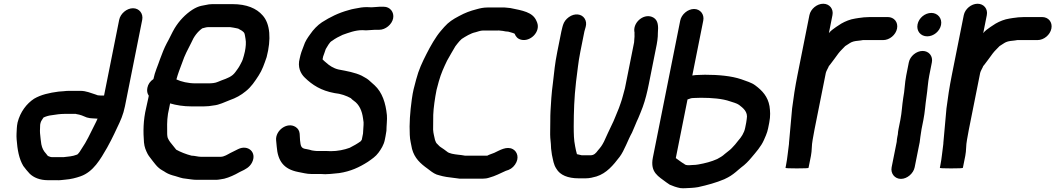

<svg xmlns="http://www.w3.org/2000/svg" viewBox="-20 -773 5634 1025"><path d="M318.8 66H260.8C249.2 66 245.4 63.4 237 60H236L225.6 47C212.8 33.2 204.9 18.6 200.6 -3L197 -30C196.1 -38.7 194.9 -49.7 193.6 -63C192.4 -80.6 194.7 -91.4 194.4 -107L196.2 -116C198.5 -127.6 207.3 -136.4 211.9 -145C212.6 -145 213 -145.3 213.1 -146C227.3 -152.4 240.8 -156.3 256.5 -158C278.4 -161.5 301.4 -165 323.9 -165H384.9C385.6 -165 386.5 -164.7 387.7 -164C409.1 -160.9 425 -153.9 443.1 -146C454.5 -142.7 465.5 -141 476.1 -141C482 -140.3 487.6 -140 492.9 -140H500.9L493.8 -124L483.8 -104C461.9 -61 442.5 -17.2 415.8 21C413.6 25.1 397.1 53 389.4 53C367.7 61.6 344.6 63.2 318.8 66ZM690 -729C656.6 -729 622.8 -700.3 616.2 -667L535.5 -263H517.5C513.5 -263 509.2 -263.3 504.7 -264H502.7L488.7 -269C465.6 -276 440.1 -288 409.5 -288H349.5C339.5 -288 329.4 -287.3 319.1 -286L292.7 -284C242.9 -277.5 198.9 -267.6 162.1 -246C122.3 -220 88 -175.6 73.8 -119C71.6 -108.3 70.3 -98.3 69.8 -89C69.1 -67.7 66.9 -52.6 68.8 -29C72.8 26.1 81.4 74.6 104.4 113C114.3 127 127.1 141.8 138.3 154C159.3 174.7 192.3 189 236.3 189H280.3C298.8 190.2 311 187.6 328.9 186C357 184 385.7 176.8 410.5 168C478.3 144 515.9 77.8 552 15L572.8 -24C584 -47.1 595.5 -68.6 605.2 -91C623.1 -127.9 638 -160.1 647.1 -206L739.2 -667C745.8 -700.3 723.5 -729 690 -729Z M1002.4 58C972.2 50.1 943.8 38.8 920.8 26L888 -15C882.1 -22.3 879.9 -28.2 875.4 -37C871.9 -48.7 872.2 -63.7 872.4 -82C871.7 -119.3 872.3 -152.7 883.3 -197L888.1 -221C920.3 -211.3 960.4 -205 1001.9 -205H1067.9C1086.4 -205 1103.6 -206.9 1119.9 -210C1151.1 -212.8 1179.5 -228.4 1205.5 -238C1239.1 -249.7 1266.3 -264.5 1292.1 -286C1321.1 -308.8 1340.4 -338.3 1360.9 -370C1379.8 -398.9 1390.5 -430.4 1403.4 -468C1428.4 -563.4 1422.8 -646.2 1381.9 -691C1349.7 -728.3 1296.7 -751 1220.9 -751H1113.9C1101.9 -751 1089.3 -749.3 1075.9 -746L1055.1 -742C1039.8 -738.7 1023.7 -731.7 1006.9 -721C969.8 -696.8 936.8 -662.5 912.2 -622C898.5 -599.2 884.1 -566.1 870.2 -542C856.7 -516.7 845.5 -487.7 834.2 -457C822.6 -421.6 806.8 -389.8 799.1 -351C781.3 -339 770.5 -323.3 766.7 -304C763.5 -288 766 -274 774.3 -262L771.7 -249C767.4 -231 763.8 -214.3 760.7 -199C743.8 -128.9 744.3 -67.8 748.6 -13C751.1 13.8 758.9 30.4 768.2 49C775.4 62.6 787.6 75.1 796.4 88L810 105C815.9 112.3 821.7 118.3 827.4 123C837.3 132.7 853.3 139.3 865.5 148C879.4 156.4 897 162.5 915.7 167C935 172.1 949.4 179.5 972.9 181C992.5 183.2 1009.3 187 1030.7 187H1133.7C1147.3 187 1164.1 182.8 1176.9 181C1202.8 174.8 1235 159.7 1256.7 147C1259.7 145 1262.3 143.7 1264.5 143C1289.6 131.5 1312.7 120 1325.7 94C1352.9 39.5 1303.3 -2.5 1251.4 23C1238.1 30.8 1223.3 36 1209.2 44C1196.2 51 1176.4 64 1158.2 64H1052.2C1036.1 64 1019.4 58 1002.4 58ZM1089.4 -628H1209.4C1216.4 -626.7 1221.9 -625.8 1225.9 -625.5C1234.9 -624.7 1243.7 -621.2 1252.8 -620L1253.6 -619L1269.8 -610C1273.9 -607.3 1277.9 -604 1281.8 -600C1282.7 -598 1283.7 -596.3 1284.8 -595C1287.9 -587.2 1289.2 -572 1290.8 -565C1294.4 -547.1 1292.3 -522.2 1287.4 -498C1284.6 -483.9 1279.7 -468.1 1276 -456L1272 -446C1264 -431 1258.5 -418.3 1249 -405.5C1240.3 -393.8 1233.7 -382.4 1222.5 -373C1199.8 -354.1 1169.9 -348.2 1143.1 -336C1129.3 -329.7 1111 -328 1092.5 -328H1023.5C984.1 -328 947 -337.1 921.7 -349C926.2 -365 930.7 -379.3 935.3 -392L952.4 -438C966.8 -480.7 981.9 -506.9 1000.6 -544C1014.9 -577.8 1034.5 -603.6 1060.2 -622H1061.2C1069.9 -623.7 1080.1 -628 1089.4 -628Z M2029.1 -737H2006.1C1994.1 -737 1977.6 -734 1963.5 -734C1954.3 -734.7 1946.1 -735 1938.7 -735C1928.1 -735 1917.9 -734.3 1908.3 -733C1884.2 -727.9 1864.4 -726.6 1841.5 -719C1786.7 -704.2 1742.4 -681.8 1698.6 -654C1674.8 -638.2 1652.2 -614.4 1635.8 -590C1622.2 -571.6 1608.5 -551.3 1601.4 -528C1592.6 -507.2 1584.8 -485 1580 -461C1567.4 -415.5 1584.7 -380 1606.7 -359C1647.1 -319.5 1693.7 -289.2 1766.1 -276C1799.2 -272.9 1830 -261.6 1852.7 -249C1857.1 -243.5 1863.6 -239.1 1868.9 -235C1898.3 -214.9 1912.8 -180.7 1918.1 -141L1921 -120C1921.8 -102.5 1918 -78 1918 -60L1911.4 -27L1905.8 -19C1888.5 -6.3 1866.9 5.9 1846.8 16C1818 26.7 1782.6 34 1746.2 34C1738.3 33.3 1729.4 33 1719.4 33H1669.4C1665.4 33 1661.8 32.7 1658.6 32L1645 30C1636.9 27.3 1627.3 25 1616.4 23C1585.7 19.5 1585.4 6.2 1581.8 -24L1579.8 -59C1578.3 -75 1570.9 -87.2 1557.6 -95.5C1512.8 -123.5 1449.8 -76.5 1454 -25L1457.2 9C1462.9 86.7 1494.8 129.9 1571.1 145C1596.6 149.1 1615 156 1644.9 156H1694.9C1702.9 156 1710.1 156.3 1716.7 157C1735.5 157 1754.6 154.5 1770.5 153L1790.9 151C1851.3 142 1898.4 120.1 1943.8 91C1965.9 75.5 1985.4 62.9 2000.6 42C2014 24 2028.9 0.5 2034 -25L2038.2 -46C2040.2 -56 2041.8 -65.7 2043 -75C2043 -100.6 2047.6 -134.5 2045.5 -158C2039 -223.1 2020.8 -280 1979.5 -318C1965.6 -331.5 1959.1 -335 1948.1 -346C1935.2 -356.8 1925 -360 1910.7 -369C1875.4 -385.9 1832.5 -393.5 1787.3 -402C1759.9 -408.4 1737.8 -423.2 1720.6 -439C1714.9 -444.5 1707.2 -449.5 1702 -456L1705 -471C1708.9 -483 1715.2 -498 1719 -511C1727.4 -523.1 1738.6 -548.5 1752.8 -555C1770.1 -567.9 1789.2 -577.9 1809.2 -587C1840.7 -598 1875.8 -612 1914.2 -612C1920.2 -612 1926.8 -611.7 1934 -611C1949.6 -611 1967.3 -614 1981.6 -614H2004.6C2037.6 -614 2072.2 -642 2078.8 -675C2085.3 -708 2062.2 -737 2029.1 -737Z M2847.4 -653 2844 -661C2824.1 -709.3 2767.5 -716.9 2704.7 -730L2685.1 -732C2676.1 -733.3 2666.5 -733.7 2656.3 -733H2582.3C2562.1 -733 2543.3 -729.1 2525.5 -724C2488.8 -714.5 2463.1 -704.9 2430.2 -687C2397.6 -669.9 2375.3 -655.6 2351.6 -629L2333.4 -608C2306.3 -576.8 2277.7 -526.4 2256.8 -485C2234.1 -440 2215.6 -402 2201.5 -348C2190 -305 2184.8 -288.2 2178.5 -243C2168.8 -171.4 2164.6 -112.6 2167.6 -53C2168.2 -25.2 2175.8 -1 2179.6 22C2193.1 71.8 2224.1 99.9 2263.4 128L2273.9 136C2288.2 147.1 2305.4 159.3 2325.5 163C2348.9 170.1 2376.3 174.1 2404.7 177L2420.3 179C2429.2 181 2439.7 181.7 2451.9 181H2554.9C2568.9 181 2581.6 179 2593.1 175C2621.9 167.5 2651.8 151.9 2678.1 140C2678.9 139.3 2679.6 139 2680.3 139C2701.4 133.3 2716.7 124.1 2729.3 106C2754.3 70.3 2741.2 36.2 2718.3 23.5C2684.7 4.9 2646.2 30.4 2618.4 43C2607 48.2 2592.3 51.6 2581.4 58H2462.4C2456 56.7 2449.9 55.7 2444 55L2426.4 53C2405.3 50.6 2377.4 47 2365.8 36C2354.8 26.6 2345 21.3 2333.4 13C2326 8.9 2321.2 1.7 2314.8 -4C2307.7 -9.4 2305.6 -17.4 2302.2 -26C2299 -43.4 2293.3 -59.6 2292.2 -81C2292.2 -108.7 2292.4 -130.5 2292.9 -160C2294.1 -195.8 2302 -250.4 2310.5 -293C2313.7 -305.7 2317.7 -320.7 2322.5 -338C2334.8 -381.7 2349 -412.1 2366.6 -449C2376.8 -468.7 2401.6 -509.2 2411 -526L2421.8 -540C2430.8 -550.7 2436 -557.7 2444.8 -565C2464.5 -577.8 2493.7 -596.1 2519 -601C2529.4 -603.8 2545 -610 2557.8 -610H2637.8C2640.6 -610.7 2643.3 -610.7 2645.8 -610L2664.4 -608C2673.5 -606.1 2684.1 -604 2693.6 -604C2703.7 -600.4 2718 -598.2 2727.4 -593C2733.9 -576.8 2743.5 -565.7 2762 -561C2811.4 -548.5 2866.7 -603.6 2847.4 -653Z M3016.6 -681.5C3001.4 -670.5 2991.1 -656.7 2985.8 -640L2982.6 -629C2980 -619.7 2978.1 -611.7 2976.8 -605L2955 -496C2941.8 -429.5 2939.5 -395.9 2931.5 -328C2924.2 -275.9 2921.3 -222.2 2918.9 -180C2917 -150 2918.4 -106.5 2917.2 -76C2916.5 -44.6 2918.1 -28.7 2920.8 -4L2922 20C2923.1 31.3 2924.5 42.3 2926.4 53C2933.3 82.9 2934.8 104.8 2950.4 128C2969.8 161.7 3011.6 179 3069.3 179H3107.3C3128 179 3147.2 173.8 3164.3 169C3218.5 152 3254.2 108.6 3288.2 64C3313.4 30.4 3332.1 -26.1 3354 -65C3362.8 -83 3377.7 -123.1 3387.3 -142C3396.5 -162.4 3402.7 -180.4 3411.3 -202C3424.8 -238.9 3435.3 -281.8 3443.5 -323L3486 -536C3489.2 -551.8 3490.4 -565.4 3491.6 -579L3492 -596C3495.3 -633.4 3493.9 -664.2 3468.6 -679C3422.4 -705.9 3361.5 -658.1 3366.2 -607C3366.9 -602.8 3368.3 -597.5 3367.2 -592C3367.1 -588 3367.1 -583.3 3367.4 -578L3366.2 -562C3365.8 -556.7 3365.5 -551.7 3365.2 -547L3316.3 -302C3308.8 -275.7 3302.4 -246.7 3293.3 -222L3284.1 -196C3272.8 -170.7 3258.5 -129.7 3244.8 -104C3233.3 -81.6 3216.8 -43.2 3204.4 -17C3192.9 5.4 3186.5 13.2 3172 30C3161.5 44.2 3151.8 56 3131.8 56H3085.8C3080 55.1 3067.6 52 3060 50C3056.3 37.6 3053.2 23.4 3050.4 8C3043.2 -27.9 3043.1 -56.9 3042.8 -99C3043.3 -177.9 3045 -247 3055.3 -337C3064.5 -402.9 3065.8 -434.6 3078 -496L3099.8 -605C3100.4 -608.3 3101.6 -612.7 3103.4 -618L3106.6 -629C3111.2 -645.7 3109.4 -660.7 3101.1 -674C3085.3 -699.2 3048.2 -704.4 3016.6 -681.5Z M3650.3 -242 3662.1 -246C3669.2 -249.2 3677.4 -250 3687.9 -250C3698.6 -250 3710 -250.3 3722.1 -251C3779.6 -251 3836.9 -246.4 3877.3 -232C3892.3 -227 3913.4 -221.7 3925.5 -213C3946.5 -196.8 3974.2 -176.3 3966.5 -138C3965.9 -131.3 3964.9 -124.7 3963.6 -118L3958 -90C3952.5 -62.4 3936.4 -39.5 3921.6 -23C3912.3 -10.6 3897.2 7.8 3886.4 18C3875.2 30.2 3860.4 38.8 3849.2 49C3836.8 60.8 3824 67.6 3808.8 76C3778.4 89.8 3743.9 98.7 3708 105L3693.6 107C3674 107 3642.2 114 3632.6 102C3615.8 92.6 3603.7 81.8 3587.8 71ZM3685.2 -725C3651.8 -725 3618 -696.3 3611.4 -663L3465.4 68C3449.3 148.6 3496.3 169 3537.9 201L3555.5 213C3570.5 219.8 3591.5 227.2 3610.9 231C3630.4 233.9 3651.8 230 3672.1 230C3683.5 229.3 3695.1 228 3706.9 226C3756.9 215 3803.6 202 3846.3 184L3866.3 174C3884.4 164.7 3905.7 148.1 3921.2 134L3936.8 121C3957.8 105.8 3975 88.3 3992.6 67C4014.9 40.5 4043.2 8.9 4058 -25L4069.2 -51C4074.2 -63 4078 -75.3 4080.6 -88L4086.6 -118C4093.8 -154.2 4091.6 -180.1 4088.1 -206C4079.2 -257.1 4050 -289 4012.3 -317C3991.8 -332.7 3964 -339.7 3936.9 -350C3885 -367.5 3816.5 -374 3743.7 -374C3732.2 -373.3 3721.8 -373 3712.5 -373C3699.1 -373 3686.9 -372 3675.9 -370L3734.4 -663C3741 -696.3 3718.7 -725 3685.2 -725Z M4301.1 -692 4237.3 -372C4225.2 -311.6 4215.5 -249.1 4208.7 -194C4203.8 -131.6 4197 -71.7 4192.2 -11C4192.5 -9 4192.4 -7 4192 -5C4186.4 33.8 4183.8 71.3 4176.2 109L4173.4 123C4173 125 4193.2 126 4233.8 126C4275.2 126 4296 125 4296.4 123L4309.2 59C4315.2 29.3 4312.2 4.1 4318.4 -27C4321.2 -44.3 4324.4 -62 4328 -80L4388.7 -384C4390.6 -393.8 4403.8 -414.7 4404.8 -420C4406.6 -422 4408.8 -424.7 4411.4 -428C4429.2 -452.3 4438.5 -463.1 4455.2 -487C4468 -503.9 4478.5 -511.8 4492.2 -527C4505.7 -534.9 4515.8 -543.2 4526.4 -548C4539.8 -554.1 4557.3 -555.1 4574.2 -557L4586.6 -559H4694.6C4728.7 -559 4762.1 -586.5 4768.9 -620.5C4775.7 -654.5 4753.3 -682 4719.2 -682H4624.2C4616.8 -682 4609.8 -681.7 4603 -681C4595.6 -681 4588.2 -680.3 4580.6 -679L4564.2 -677C4557.9 -675.7 4551.7 -674.7 4545.6 -674C4517.7 -669.8 4493.2 -659.4 4471.2 -647L4443.6 -629C4428 -618.2 4413.2 -607.7 4405 -596L4424.1 -692C4430.8 -725.3 4408.3 -753 4374.8 -753C4341.4 -753 4307.8 -725.3 4301.1 -692Z M4831.8 -440 4817.9 -370C4809.6 -328.7 4810 -290.5 4801.9 -250C4795.2 -207.7 4794.9 -174.8 4786.4 -132L4776.8 -84C4774.8 -74 4773.6 -64.7 4773.2 -56L4770.4 -42C4768.7 -33.3 4767.6 -24.7 4767.2 -16L4740 120C4733.5 153 4756.6 182 4789.7 182C4822.7 182 4856.5 153 4863 120L4887.8 -4C4891.4 -16.9 4890.9 -29.5 4893.4 -42C4896 -54.9 4897.1 -70.8 4899.8 -84L4909.4 -132C4918.3 -176.8 4919.2 -210.6 4925.9 -255C4931.9 -292.7 4933.2 -331.7 4940.9 -370L4954.8 -440C4961.5 -473.3 4939 -501 4905.5 -501C4872.1 -501 4838.5 -473.3 4831.8 -440ZM4878.4 -643C4871.3 -607.8 4894.7 -579 4930.1 -579C4964.1 -579 4996.9 -605.8 5003.8 -640C5010.7 -674.8 4986.3 -704 4952 -704C4918.1 -704 4885.2 -677.2 4878.4 -643Z M5125.1 -692 5061.3 -372C5049.2 -311.6 5039.5 -249.1 5032.7 -194C5027.8 -131.6 5021 -71.7 5016.2 -11C5016.5 -9 5016.4 -7 5016 -5C5010.4 33.8 5007.8 71.3 5000.2 109L4997.4 123C4997 125 5017.2 126 5057.8 126C5099.2 126 5120 125 5120.4 123L5133.2 59C5139.2 29.3 5136.2 4.1 5142.4 -27C5145.2 -44.3 5148.4 -62 5152 -80L5212.7 -384C5214.6 -393.8 5227.8 -414.7 5228.8 -420C5230.6 -422 5232.8 -424.7 5235.4 -428C5253.2 -452.3 5262.5 -463.1 5279.2 -487C5292 -503.9 5302.5 -511.8 5316.2 -527C5329.7 -534.9 5339.8 -543.2 5350.4 -548C5363.8 -554.1 5381.3 -555.1 5398.2 -557L5410.6 -559H5518.6C5552.7 -559 5586.1 -586.5 5592.9 -620.5C5599.7 -654.5 5577.3 -682 5543.2 -682H5448.2C5440.8 -682 5433.8 -681.7 5427 -681C5419.6 -681 5412.2 -680.3 5404.6 -679L5388.2 -677C5381.9 -675.7 5375.7 -674.7 5369.6 -674C5341.7 -669.8 5317.2 -659.4 5295.2 -647L5267.6 -629C5252 -618.2 5237.2 -607.7 5229 -596L5248.1 -692C5254.8 -725.3 5232.3 -753 5198.8 -753C5165.4 -753 5131.8 -725.3 5125.1 -692Z"/></svg>

Font: Smoothie
Style: It
Weight: 400
Foundry: Cannot Into Space Fonts
Version: Version 0.8